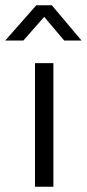

<svg xmlns="http://www.w3.org/2000/svg" viewBox="-53 -710 330 730"><path d="M80 0V-470H150V0ZM257 -556H191L115 -646L36 -556H-33L85 -690H144Z"/></svg>

Font: Mukta Mahee Light
Style: Regular
Weight: 300
Designer: Shuchita Grover, Noopur Datye, Girish Dalvi, Yashodeep Gholap
Foundry: Ek Type
Version: Version 2.538;PS 1.000;hotconv 16.6.51;makeotf.lib2.5.65220;